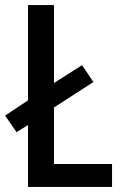

<svg xmlns="http://www.w3.org/2000/svg" viewBox="-25 -734 481 754"><path d="M85 0H415V-90H187V-312L342 -412L297 -478L187 -408V-714H85V-340L-5 -280L40 -215L85 -243Z"/></svg>

Font: Noto Sans Thai Looped Condensed Medium
Style: Regular
Weight: 500
Width: 3
Designer: Sasikarn Vongin, Ben Mitchell
Foundry: The Fontpad Ltd
Version: Version 1.001